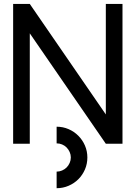

<svg xmlns="http://www.w3.org/2000/svg" viewBox="-20 -735 700 985"><path d="M270.5 -85Q303.2 -85 331.8 -72.5Q360.4 -60.1 381.8 -38.6Q403.3 -17.1 415.8 11.7Q428.2 40.5 428.2 72.8Q428.2 105.5 415.8 134.3Q403.3 163.1 382.1 184.3Q360.8 205.6 332 218Q303.2 230.5 270.5 230.5V145.5Q285.2 145.5 298.6 139.6Q312 133.8 321.8 124Q331.5 114.3 337.4 100.8Q343.3 87.4 343.3 72.8Q343.3 58.1 337.4 44.9Q331.5 31.7 321.8 21.7Q312 11.7 298.6 6.1Q285.2 0.5 270.5 0.5ZM132.8 2.4H47.4V-714.8H132.8L522.9 -147.9V-714.8H608.4V2.4H522.9L132.8 -564Z"/></svg>

Font: Proletarsk
Style: Regular
Weight: 400
Designer: Peter Wiegel, original typeface by Carl Albert Fahrenwaldt 1901
Foundry: Peter Wiegel
Version: Version 1.000 2010 initial release